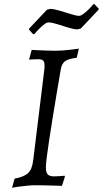

<svg xmlns="http://www.w3.org/2000/svg" viewBox="-20 -876 487 908"><path d="M267 -546Q258 -492 248 -433.5Q238 -375 229 -318.5Q220 -262 212.5 -213.5Q205 -165 201 -131.5Q197 -98 197 -85Q197 -60 206 -51Q215 -42 234 -42Q251 -42 268 -43.5Q285 -45 285 -45L287 -41L273 3Q273 3 260 2.5Q247 2 227.5 1.5Q208 1 186.5 0.5Q165 0 148 0Q130 0 110.5 2Q91 4 74.5 6Q58 8 47.5 10Q37 12 37 12L49 -31Q95 -40 113.5 -58Q132 -76 137 -118L189 -542Q193 -574 187.5 -585Q182 -596 160 -596Q150 -596 134.5 -595Q119 -594 119 -594Q119 -595 118.5 -595.5Q118 -596 118 -597L130 -640Q129 -640 149 -639Q169 -638 196.5 -637Q224 -636 243 -636Q260 -636 279 -637.5Q298 -639 314.5 -641Q331 -643 342 -644.5Q353 -646 353 -646L343 -603Q303 -598 287.5 -586.5Q272 -575 267 -546ZM136 -715 117 -736 118 -741 202 -830 217 -834Q233 -834 260.5 -826Q288 -818 314.5 -809.5Q341 -801 354 -801Q362 -801 373.5 -809.5Q385 -818 396 -828.5Q407 -839 414 -847.5Q421 -856 421 -856H427L447 -835L446 -830L362 -741L346 -737Q330 -737 303 -745.5Q276 -754 250 -762Q224 -770 210 -770Q201 -770 190 -761.5Q179 -753 168 -742.5Q157 -732 150 -723.5Q143 -715 143 -715Z"/></svg>

Font: Alegreya
Style: Italic
Weight: 400
Italic angle: -7°
Designer: Juan Pablo del Peral
Foundry: Huerta Tipografica
Version: Version 2.009